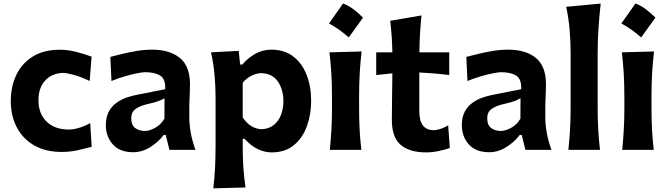

<svg xmlns="http://www.w3.org/2000/svg" viewBox="-20 -847 3777 1085"><path d="M329.1 11.7Q237.8 11.7 173.3 -25.4Q108.9 -62.5 75 -127.4Q41 -192.4 41 -274.9Q41 -358.4 72.5 -424.1Q104 -489.7 165.8 -527.8Q227.5 -565.9 317.4 -565.9Q366.7 -565.9 415.3 -552.7Q463.9 -539.6 497.6 -526.9L486.8 -389.6Q434.1 -414.1 394.5 -424.6Q355 -435.1 335 -435.1Q272.9 -432.6 235.1 -391.8Q197.3 -351.1 197.3 -279.3Q197.3 -207 241.5 -161.6Q285.6 -116.2 367.2 -114.7Q392.1 -114.7 424.8 -124Q457.5 -133.3 489.7 -151.4L498 -17.1Q466.3 -8.8 421.4 1.5Q376.5 11.7 329.1 11.7Z M732.9 13.2Q656.2 13.2 617.2 -31.5Q578.1 -76.2 578.1 -139.6Q578.1 -186 595.2 -217Q612.3 -248 639.2 -266.8Q666 -285.6 695.6 -295.7Q725.1 -305.7 750 -310.5L913.6 -342.8Q916 -400.9 885 -419.9Q854 -439 799.8 -439Q786.1 -439 754.6 -432.9Q723.1 -426.8 684.6 -415.5Q646 -404.3 609.9 -389.2L603.5 -525.4Q630.4 -532.2 669.4 -542Q708.5 -551.8 752.9 -559.1Q797.4 -566.4 840.3 -566.4Q938.5 -566.4 996.1 -520Q1053.7 -473.6 1053.7 -369.1Q1053.7 -342.3 1051.8 -304Q1049.8 -265.6 1049.8 -233.9V-184.6Q1049.8 -143.6 1057.9 -97.7Q1065.9 -51.8 1084.5 0H937.5L916.5 -84.5H905.3Q876.5 -45.4 829.8 -16.1Q783.2 13.2 732.9 13.2ZM798.3 -106.9Q823.7 -106.9 856.4 -124.5Q889.2 -142.1 909.2 -176.3L909.7 -292Q898.9 -285.2 879.2 -277.1Q859.4 -269 808.1 -257.3Q773.9 -249.5 747.8 -232.4Q721.7 -215.3 721.7 -178.2Q721.7 -139.6 744.1 -123.3Q766.6 -106.9 798.3 -106.9Z M1185.5 217.3Q1192.4 157.7 1195.3 99.4Q1198.2 41 1198.2 -27.3V-294.4Q1198.2 -356.9 1192.6 -421.4Q1187 -485.8 1172.4 -551.3L1329.1 -559.6L1336.9 -482.4H1349.6Q1380.9 -519.5 1422.6 -543Q1464.4 -566.4 1513.2 -566.4Q1586.9 -566.4 1637 -528.1Q1687 -489.7 1712.6 -424.3Q1738.3 -358.9 1738.3 -276.9Q1738.3 -199.7 1714.1 -133.3Q1689.9 -66.9 1640.4 -26.4Q1590.8 14.2 1514.6 14.2Q1476.1 14.2 1436.5 -4.6Q1397 -23.4 1362.3 -62.5H1351.6V-19Q1351.6 43 1355.2 97.9Q1358.9 152.8 1367.2 212.4ZM1458 -116.7Q1500.5 -118.7 1527.8 -141.1Q1555.2 -163.6 1568.4 -199.2Q1581.5 -234.9 1581.5 -275.4Q1581.5 -340.3 1550.5 -386Q1519.5 -431.6 1456.5 -433.6Q1429.7 -433.1 1401.9 -419.4Q1374 -405.8 1351.6 -379.9V-183.1Q1394.5 -119.6 1458 -116.7Z M1918.6 -827.3Q1948.6 -816 1976.8 -795.1Q2005 -774.1 2031.3 -747.3Q1991.1 -690.9 1950.8 -635.5Q1926.1 -657.6 1898.4 -677.4Q1870.7 -697.3 1839.1 -714.5Q1859.5 -743.5 1879.3 -771.4Q1899.2 -799.4 1918.6 -827.3ZM1843.8 0Q1849.6 -59.6 1852.8 -115.2Q1856 -170.9 1856 -239.7V-294.4Q1856 -375.5 1852.3 -433.8Q1848.6 -492.2 1841.8 -551.3L2023.4 -556.2Q2016.6 -495.6 2012.9 -436.3Q2009.3 -377 2009.3 -294.4V-239.7Q2009.3 -170.9 2012.2 -115.2Q2015.1 -59.6 2022 0Z M2388.7 14.2Q2293.9 14.2 2244.1 -28.6Q2194.3 -71.3 2194.3 -169.9Q2194.3 -233.9 2195.6 -299.1Q2196.8 -364.3 2197.3 -432.6L2106 -422.9V-551.3H2197.3Q2196.3 -599.1 2193.4 -641.6Q2190.4 -684.1 2185.1 -729.5L2361.8 -759.8Q2356.4 -704.6 2353.5 -656.7Q2350.6 -608.9 2350.1 -551.3H2518.6V-422.9Q2476.6 -428.2 2433.8 -431.9Q2391.1 -435.5 2349.6 -437.5V-217.3Q2349.6 -111.3 2431.6 -111.3Q2447.3 -111.3 2470.2 -118.9Q2493.2 -126.5 2512.7 -138.7L2522 -10.7Q2501 -2.9 2462.9 5.6Q2424.8 14.2 2388.7 14.2Z M2744.6 13.2Q2668 13.2 2628.9 -31.5Q2589.8 -76.2 2589.8 -139.6Q2589.8 -186 2606.9 -217Q2624 -248 2650.9 -266.8Q2677.7 -285.6 2707.3 -295.7Q2736.8 -305.7 2761.7 -310.5L2925.3 -342.8Q2927.7 -400.9 2896.7 -419.9Q2865.7 -439 2811.5 -439Q2797.9 -439 2766.4 -432.9Q2734.9 -426.8 2696.3 -415.5Q2657.7 -404.3 2621.6 -389.2L2615.2 -525.4Q2642.1 -532.2 2681.2 -542Q2720.2 -551.8 2764.6 -559.1Q2809.1 -566.4 2852.1 -566.4Q2950.2 -566.4 3007.8 -520Q3065.4 -473.6 3065.4 -369.1Q3065.4 -342.3 3063.5 -304Q3061.5 -265.6 3061.5 -233.9V-184.6Q3061.5 -143.6 3069.6 -97.7Q3077.6 -51.8 3096.2 0H2949.2L2928.2 -84.5H2917Q2888.2 -45.4 2841.6 -16.1Q2794.9 13.2 2744.6 13.2ZM2810.1 -106.9Q2835.4 -106.9 2868.2 -124.5Q2900.9 -142.1 2920.9 -176.3L2921.4 -292Q2910.6 -285.2 2890.9 -277.1Q2871.1 -269 2819.8 -257.3Q2785.6 -249.5 2759.5 -232.4Q2733.4 -215.3 2733.4 -178.2Q2733.4 -139.6 2755.9 -123.3Q2778.3 -106.9 2810.1 -106.9Z M3191.9 0Q3198.2 -59.6 3201.4 -115.2Q3204.6 -170.9 3204.6 -239.7V-546.4Q3204.6 -614.3 3199 -679Q3193.4 -743.7 3179.7 -808.6L3374.5 -826.7Q3367.2 -760.7 3362.3 -691.4Q3357.4 -622.1 3357.4 -546.4V-239.7Q3357.4 -170.9 3360.6 -115.2Q3363.8 -59.6 3370.6 0Z M3570.9 -827.3Q3601 -816 3629.2 -795.1Q3657.4 -774.1 3683.7 -747.3Q3643.4 -690.9 3603.1 -635.5Q3578.4 -657.6 3550.8 -677.4Q3523.1 -697.3 3491.4 -714.5Q3511.8 -743.5 3531.7 -771.4Q3551.6 -799.4 3570.9 -827.3ZM3496.1 0Q3502 -59.6 3505.1 -115.2Q3508.3 -170.9 3508.3 -239.7V-294.4Q3508.3 -375.5 3504.6 -433.8Q3501 -492.2 3494.1 -551.3L3675.8 -556.2Q3668.9 -495.6 3665.3 -436.3Q3661.6 -377 3661.6 -294.4V-239.7Q3661.6 -170.9 3664.6 -115.2Q3667.5 -59.6 3674.3 0Z"/></svg>

Font: Pinar-DS2-FD Bold
Style: Regular
Weight: 700
Designer: Amin Abedi
Version: Version 3.000